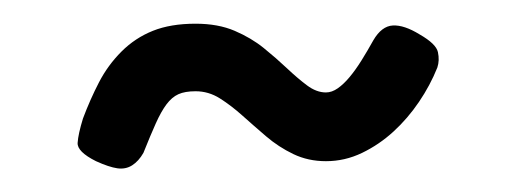

<svg xmlns="http://www.w3.org/2000/svg" viewBox="-20 -360 435 162"><path d="M145 -340Q164 -340 178 -334Q192 -328 202.5 -319.5Q213 -311 222 -302.5Q231 -294 239 -288Q247 -282 255 -282Q260 -282 265 -285.5Q270 -289 275 -295Q280 -301 285 -309Q290 -317 295 -326Q302 -338 311.5 -338.5Q321 -339 334 -331Q348 -323 349.5 -316Q351 -309 349 -303Q343 -288 333.5 -274Q324 -260 312 -249Q300 -238 285.5 -231Q271 -224 255 -224Q240 -224 227.5 -230Q215 -236 204.5 -245Q194 -254 184.5 -262.5Q175 -271 165.5 -277Q156 -283 145 -283Q136 -283 130.5 -280.5Q125 -278 120.5 -272Q116 -266 111.5 -256Q107 -246 101 -231Q97 -224 91.5 -220.5Q86 -217 79 -218Q72 -219 61 -224Q45 -232 45.5 -239.5Q46 -247 50 -260Q56 -276 63.5 -290.5Q71 -305 82.5 -316.5Q94 -328 109 -334Q124 -340 145 -340Z"/></svg>

Font: Fredoka Condensed Light
Style: Regular
Weight: 300
Width: 3
Designer: Ben Nathan
Foundry: Milena B. Brandão, Ben Nathan
Version: Version 2.001